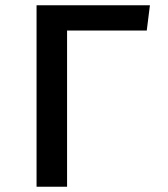

<svg xmlns="http://www.w3.org/2000/svg" viewBox="-20 -710 640 730"><path d="M538 -594H235V0H119V-690H550Z"/></svg>

Font: Fira Mono Medium
Style: Regular
Weight: 500
Designer: Carrois Corporate & Edenspiekermann AG
Foundry: Carrois Corporate GbR & Edenspiekermann AG
Version: Version 3.206